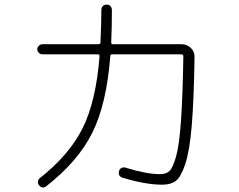

<svg xmlns="http://www.w3.org/2000/svg" viewBox="-20 -810 1040 837"><path d="M165 -573.2Q156.2 -573.2 149.4 -579.6Q142.6 -585.9 142.6 -594.7Q142.6 -603.5 149.4 -610.4Q156.2 -617.2 165 -617.2H409.2Q418 -617.2 418 -625Q421.9 -712.9 421.9 -766.6Q421.9 -776.4 428.2 -783.2Q434.6 -790 444.8 -790Q455.1 -790 461.4 -783.2Q467.8 -776.4 467.8 -765.6Q467.8 -690.4 464.8 -625Q464.8 -617.2 472.7 -617.2H772.5Q795.9 -617.2 812.5 -600.6Q829.1 -584 828.1 -560.5Q825.2 -374 815.9 -262.7Q806.6 -151.4 787.6 -94.7Q768.6 -38.1 746.6 -21.5Q724.6 -4.9 686.5 -4.9Q614.3 -4.9 514.6 -35.2Q493.2 -42 499 -64.5Q501 -73.2 509.3 -77.6Q517.6 -82 527.3 -79.1Q618.2 -50.8 677.7 -50.8Q704.1 -50.8 718.8 -64.5Q733.4 -78.1 747.6 -127.9Q761.7 -177.7 769 -283.2Q776.4 -388.7 779.3 -564.5Q779.3 -573.2 769.5 -573.2H469.7Q460.9 -573.2 460.9 -565.4Q444.3 -354.5 381.8 -230Q319.3 -105.5 181.6 2Q165 14.6 150.4 -2Q144.5 -8.8 145.5 -18.1Q146.5 -27.3 153.3 -33.2Q281.2 -133.8 339.8 -250.5Q398.4 -367.2 414.1 -565.4Q414.1 -573.2 406.2 -573.2Z"/></svg>

Font: Rounded Mgen+ 2m light
Style: Regular
Weight: 200
Designer: [Source Han Sans]
Ryoko NISHIZUKA  (kana & ideographs); Paul D. Hunt (Latin, Greek & Cyrillic); Wenlong ZHANG  (bopomofo
Version: Version 1.059.20150602